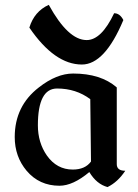

<svg xmlns="http://www.w3.org/2000/svg" viewBox="-20 -756 562 782"><path d="M418 5.9Q373.5 -5.9 343.8 -55.2Q277.3 0.5 222.2 0.5Q140.1 0.5 88.4 -60.5Q40 -118.2 40 -197.8Q40 -324.2 138.2 -399.9Q210.4 -456.5 277.8 -456.5Q390.6 -456.5 455.6 -399.9V-87.4Q455.6 -60.5 490.2 -60.5Q460 -14.6 418 5.9ZM276.4 -65.4Q326.7 -65.4 350.6 -98.1L347.7 -352.1Q289.6 -395.5 212.4 -395.5Q134.3 -395.5 134.3 -245.6Q134.3 -175.3 170.9 -122.6Q211.4 -65.4 276.4 -65.4ZM313.5 -493.2Q202.1 -493.2 99.6 -643.6Q119.6 -709.5 178.7 -736.3Q257.3 -592.8 333 -592.8Q393.1 -592.8 444.8 -702.1Q468.3 -702.1 482.4 -674.3Q406.7 -493.2 313.5 -493.2Z"/></svg>

Font: Balgruf
Style: Regular
Weight: 500
Designer: Paul James MIller
Foundry: High-Logic / Made with FontCreator
Version: Version 1.201;March 28, 2021;FontCreator 13.0.0.2683 64-bit